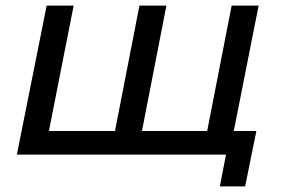

<svg xmlns="http://www.w3.org/2000/svg" viewBox="-20 -550 1001 683"><path d="M900 -530 795 0H40L146 -530H242L154 -84H389L476 -530H572L485 -84H717L804 -530ZM892 -84 852 113H762L784 0H695L713 -84Z"/></svg>

Font: Montserrat Alternates Medium
Style: Italic
Weight: 500
Italic angle: -11.3°
Designer: Julieta Ulanovsky
Foundry: Julieta Ulanovsky
Version: Version 7.200